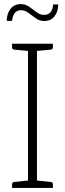

<svg xmlns="http://www.w3.org/2000/svg" viewBox="-20 -920 318 940"><path d="M117 0V-706H161V0ZM39 0V-18Q39 -23 42 -26Q45 -29 49 -29L125 -37L130 0ZM148 0 153 -37 229 -29Q233 -29 236 -26Q239 -23 239 -18V0ZM130 -706 125 -670 49 -677Q45 -678 42 -680.5Q39 -683 39 -688V-706ZM239 -706V-688Q239 -683 236 -680.5Q233 -678 229 -677L153 -670L148 -706ZM194 -847Q217 -847 228 -861Q239 -875 240 -898H265Q265 -864 247 -840.5Q229 -817 196 -817Q175 -817 156 -830Q137 -843 119.5 -856.5Q102 -870 84 -870Q62 -870 51.5 -855.5Q41 -841 39 -818H13Q13 -853 31.5 -876.5Q50 -900 83 -900Q105 -900 123.5 -886.5Q142 -873 159.5 -860Q177 -847 194 -847Z"/></svg>

Font: Aleo ExtraLight
Style: Regular
Weight: 250
Designer: Alessio Laiso
Foundry: Alessio Laiso
Version: Version 2.001;gftools[0.9.29]